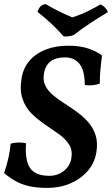

<svg xmlns="http://www.w3.org/2000/svg" viewBox="-21 -908 547 937"><path d="M210 9Q158 9 121 0.5Q84 -8 55.5 -24Q27 -40 -1 -63Q11 -98 19.5 -134.5Q28 -171 31 -207Q48 -212 68 -212.5Q88 -213 106 -209Q100 -125 126 -87.5Q152 -50 220 -50Q260 -50 290 -73.5Q320 -97 327 -134Q334 -174 316.5 -202Q299 -230 267.5 -252.5Q236 -275 200.5 -299Q165 -323 134.5 -352.5Q104 -382 89 -425.5Q74 -469 85 -530Q94 -579 124.5 -613.5Q155 -648 203 -666.5Q251 -685 312 -685Q369 -685 410.5 -671Q452 -657 477 -637Q472 -602 469 -567Q466 -532 466 -500Q433 -488 393 -493Q392 -567 366 -597.5Q340 -628 296 -628Q253 -628 226.5 -609Q200 -590 193 -546Q188 -514 201 -488.5Q214 -463 239 -442.5Q264 -422 295.5 -402Q327 -382 357.5 -359.5Q388 -337 411.5 -309.5Q435 -282 446 -246.5Q457 -211 449 -163Q440 -111 406 -72.5Q372 -34 321.5 -12.5Q271 9 210 9ZM289 -731Q263 -761 230 -792Q197 -823 162 -850Q167 -866 176 -876Q185 -886 202 -888Q232 -870 266.5 -853Q301 -836 332 -823Q372 -836 406.5 -853Q441 -870 469 -886Q481 -882 491 -871.5Q501 -861 506 -849Q465 -825 421 -796Q377 -767 340 -738Q315 -727 289 -731Z"/></svg>

Font: Vollkorn SemiBold
Style: Italic
Weight: 600
Italic angle: -11°
Designer: Friedrich Althausen
Foundry: Friedrich Althausen
Version: Version 5.000